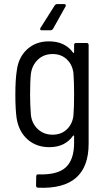

<svg xmlns="http://www.w3.org/2000/svg" viewBox="-20 -716 514 938"><path d="M300 -684 239 -575Q234 -568 227 -568H184Q178 -568 176.5 -571.5Q175 -575 178 -580L247 -689Q252 -696 259 -696H293Q299 -696 301 -692.5Q303 -689 300 -684ZM352 -506H403Q413 -506 413 -496V-14Q413 212 166 201Q156 200 156 190L157 145Q157 140 160 137.5Q163 135 167 136Q261 139 301.5 101.5Q342 64 342 -18V-51Q342 -53 340.5 -54Q339 -55 337 -53Q298 3 221 3Q157 3 114 -35.5Q71 -74 61 -140Q55 -184 55 -253Q55 -328 62 -371Q70 -436 112.5 -475Q155 -514 219 -514Q297 -514 337 -459Q339 -457 340.5 -457.5Q342 -458 342 -460V-496Q342 -506 352 -506ZM342 -254Q342 -314 339 -356Q335 -398 307.5 -425Q280 -452 237 -452Q194 -452 165.5 -425Q137 -398 131 -356Q127 -320 127 -254Q127 -204 131 -154Q136 -112 165 -85Q194 -58 237 -58Q280 -58 307.5 -85Q335 -112 339 -154Q342 -193 342 -254Z"/></svg>

Font: Barlow Semi Condensed
Style: Regular
Weight: 400
Width: 4
Designer: Jeremy Tribby
Foundry: Tribby Type
Version: Version 1.408;December 10, 2018;FontCreator 11.5.0.2430 64-b